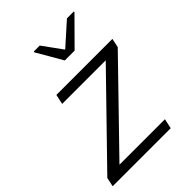

<svg xmlns="http://www.w3.org/2000/svg" viewBox="-217 -838 938 938"><g transform="rotate(-45 252.5 -369.0)"><path d="M-2 0 8 -47 409 -459H108L119 -510H506L496 -463L96 -51H410L399 0ZM267 -600 190 -733 191 -738H232L306 -636L420 -738H468L467 -733L335 -600Z"/></g></svg>

Font: Saira Light
Style: Italic
Weight: 300
Italic angle: -12°
Designer: Hector Gatti with collaboration of the Omnibus-Type team
Foundry: Omnibus-Type
Version: Version 1.100; ttfautohint (v1.8.3)